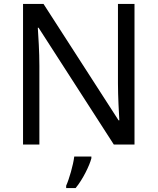

<svg xmlns="http://www.w3.org/2000/svg" viewBox="-20 -734 800 975"><path d="M663 0V-714H579V-311C579 -246 584 -155 586 -123H582L201 -714H97V0H180V-399C180 -472 175 -546 172 -593H176L558 0ZM444 70V61H357C352 104 331 176 316 209V221H364C400 178 435 106 444 70Z"/></svg>

Font: Noto Sans Bengali
Style: Regular
Weight: 400
Designer: Jelle Bosma - Monotype Design Team
Foundry: Monotype Imaging Inc.
Version: Version 2.003